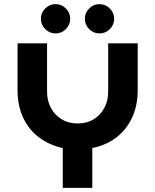

<svg xmlns="http://www.w3.org/2000/svg" viewBox="-20 -910 752 930"><path d="M284 0V-193Q219 -207 169.5 -244Q120 -281 92.5 -339.5Q65 -398 65 -474V-700H208V-465Q208 -423 226 -388.5Q244 -354 277.5 -333Q311 -312 356 -312Q402 -312 435 -333Q468 -354 486 -388.5Q504 -423 504 -465V-700H647V-474Q647 -398 619.5 -339.5Q592 -281 542.5 -243.5Q493 -206 427 -193V0ZM462 -748Q433 -748 412 -769Q391 -790 391 -819Q391 -848 412 -869Q433 -890 462 -890Q491 -890 512 -869Q533 -848 533 -819Q533 -790 512 -769Q491 -748 462 -748ZM249 -748Q220 -748 199 -769Q178 -790 178 -819Q178 -848 199 -869Q220 -890 249 -890Q278 -890 299 -869Q320 -848 320 -819Q320 -790 299 -769Q278 -748 249 -748Z"/></svg>

Font: MuseoModerno Thin SemiBold
Style: Regular
Weight: 600
Version: Version 1.003